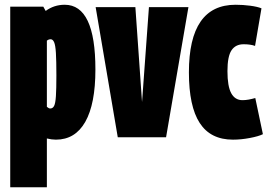

<svg xmlns="http://www.w3.org/2000/svg" viewBox="-20 -577 1131 807"><path d="M23 210V-549H162L172 -531Q207 -557 252 -557Q381 -557 381 -285Q381 -140 338.5 -65Q296 10 215 10Q197 10 177 5V210ZM191 -121Q202 -121 207.5 -132Q213 -143 215 -173Q217 -203 217 -260Q217 -321 215 -354Q213 -387 207.5 -399.5Q202 -412 193 -412Q184 -412 177 -406V-128Q185 -121 191 -121Z M475 0 382 -547H549L577 -148L606 -547H772L678 0Z M774 -273Q774 -557 970 -557Q1001 -557 1031.5 -553Q1062 -549 1079 -542L1052 -384Q1033 -391 1004 -391Q970 -391 953 -365.5Q936 -340 936 -278Q936 -214 952 -185Q968 -156 999 -156Q1012 -156 1025.5 -158.5Q1039 -161 1053 -165L1085 -13Q1067 -4 1030 3Q993 10 959 10Q865 10 819.5 -60Q774 -130 774 -273Z"/></svg>

Font: Georama ExtraCondensed ExtraBold
Style: Regular
Weight: 800
Width: 2
Designer: Jean-Baptiste Levee
Foundry: Production Type
Version: Version 1.000